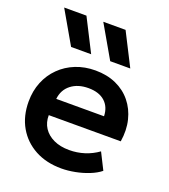

<svg xmlns="http://www.w3.org/2000/svg" viewBox="-141 -863 862 980"><g transform="rotate(20 290.0 -373.5)"><path d="M305 15Q223.5 15 162 -18.2Q100.5 -51.5 66.2 -111Q32 -170.5 32 -249.5Q32 -307.5 51.8 -356Q71.5 -404.5 107.8 -440.2Q144 -476 192.8 -495.5Q241.5 -515 299.5 -515Q362.5 -515 412 -492.8Q461.5 -470.5 494.2 -430.2Q527 -390 540.2 -336.2Q553.5 -282.5 543.5 -219H152.5Q152 -179.5 171.2 -150Q190.5 -120.5 226.2 -103.8Q262 -87 310.5 -87Q353.5 -87 393 -99.5Q432.5 -112 466.5 -136.5L511.5 -47Q488 -28 453 -14Q418 0 379.2 7.5Q340.5 15 305 15ZM160 -310H419.5Q418 -360.5 386 -389.2Q354 -418 296.5 -418Q239.5 -418 202.5 -389.2Q165.5 -360.5 160 -310ZM353 -585 251 -762H372L462 -585ZM140.5 -585 38.5 -762H159.5L249.5 -585Z"/></g></svg>

Font: Geologica Roman Medium
Style: Regular
Weight: 500
Designer: Sindre Bremnes, Frode Helland
Foundry: Monokrom Skriftforlag AS
Version: Version 1.010;gftools[0.9.28]